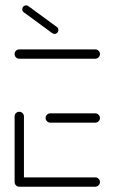

<svg xmlns="http://www.w3.org/2000/svg" viewBox="-20 -705 426 725"><path d="M35.2 -18.1V-265.6Q35.2 -273 40.4 -278Q45.6 -283 52.6 -283Q60 -283 65.2 -277.8Q70.4 -272.6 70.4 -265.6V-18.1ZM357.4 -17.8Q357.4 -10.4 352.2 -5.2Q347 0 340 0H52.6Q45.2 0 40.2 -5.2Q35.2 -10.4 35.2 -17.8Q35.2 -25.2 40.4 -30.2Q45.6 -35.2 52.6 -35.2H340Q347 -35.2 352.2 -30Q357.4 -24.8 357.4 -17.8ZM152.2 -259.3Q152.2 -266.7 157.4 -271.9Q162.6 -277 169.6 -277H340Q347 -277 352.2 -271.7Q357.4 -266.3 357.4 -259.3Q357.4 -252.2 352.2 -247Q347 -241.9 340 -241.9H169.6Q162.6 -241.9 157.4 -247Q152.2 -252.2 152.2 -259.3ZM35.2 -501.1Q35.2 -508.5 40.4 -513.5Q45.6 -518.5 52.6 -518.5H340Q347 -518.5 352.2 -513.3Q357.4 -508.1 357.4 -501.1Q357.4 -493.7 352.2 -488.5Q347 -483.3 340 -483.3H52.6Q45.2 -483.3 40.2 -488.5Q35.2 -493.7 35.2 -501.1ZM64.1 -670Q64.1 -676.3 68.3 -680.6Q72.6 -684.8 78.5 -684.8Q83.3 -684.8 87 -681.9L194.4 -603.3Q200.4 -599.3 200.4 -591.9Q200.4 -585.6 196.1 -581.3Q191.9 -577 185.6 -577Q181.1 -577 177 -580L70 -658.5Q64.1 -662.6 64.1 -670Z"/></svg>

Font: 26F Galaxy Hebrew Light
Style: Regular
Weight: 300
Designer: C₂₉H₂₅N₃O₅
Version: Version 1.000